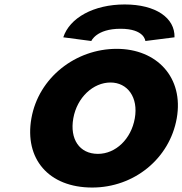

<svg xmlns="http://www.w3.org/2000/svg" viewBox="-20 -826 818 861"><path d="M389.5 -642.1C389.5 -642.1 411.9 -697 520.4 -697C628.8 -697 631.8 -642.1 631.8 -642.1L762.6 -658.7C765 -745.8 678.5 -806 539.2 -806C399.9 -806 292.1 -745.8 263.8 -658.7ZM308.7 -295.3C325.4 -389.6 398.2 -456 475.5 -456C551.7 -456 601.2 -389.6 584.5 -295.3C568.2 -202.4 498.7 -136 419.1 -136C336 -136 292.3 -202.4 308.7 -295.3ZM120.8 -295.4C88.8 -114.4 197.4 15 393.5 15C581.1 15 740.6 -114.4 772.6 -295.4C804.9 -478.7 683.4 -607 503.2 -607C319.8 -607 153.1 -478.7 120.8 -295.4Z"/></svg>

Font: Hussar Wysoki
Style: Obl
Weight: 700
Foundry: Cannot Into Space Fonts
Version: Version 0.92